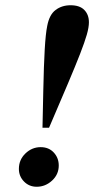

<svg xmlns="http://www.w3.org/2000/svg" viewBox="-20 -698 359 732"><path d="M142 -211 145 -351Q147 -449 150.5 -509.5Q154 -570 160 -599Q168 -642 192 -660Q216 -678 249 -678Q284 -678 301.5 -660Q319 -642 319 -613Q319 -594 311 -566Q303 -538 285.5 -493Q268 -448 239 -379.5Q210 -311 167 -211ZM52 -54Q52 -89 77 -113Q102 -137 135 -137Q166 -137 185 -116.5Q204 -96 204 -67Q204 -33 178.5 -9.5Q153 14 120 14Q91 14 71.5 -6Q52 -26 52 -54Z"/></svg>

Font: DeepMind Serif Text
Style: Italic
Weight: 400
Italic angle: -12°
Designer: Frank Grießhammer / Modifications: Colophon Foundry
Foundry: Colophon Foundry
Version: Version 5.003; ttfautohint (v1.8.2)